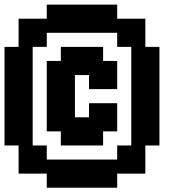

<svg xmlns="http://www.w3.org/2000/svg" viewBox="-20 -708 790 852"><path d="M437.5 125H375H312.5H250H187.5V62.5H125H62.5V0V-62.5H0V-125V-187.5V-250V-312.5V-375V-437.5V-500H62.5V-562.5V-625H125H187.5V-687.5H250H312.5H375H437.5H500V-625H562.5H625V-562.5V-500H687.5V-437.5V-375V-312.5V-250V-187.5V-125V-62.5H625V0V62.5H562.5H500V125ZM437.5 0H500V-62.5H562.5V-125V-187.5V-250V-312.5V-375V-437.5V-500H500V-562.5H437.5H375H312.5H250H187.5V-500H125V-437.5V-375V-312.5V-250V-187.5V-125V-62.5H187.5V0H250H312.5H375ZM375 -62.5H312.5H250V-125H187.5V-187.5V-250V-312.5V-375V-437.5H250V-500H312.5H375H437.5V-437.5H500V-375V-312.5H437.5H375V-375H312.5V-312.5V-250V-187.5H375V-250H437.5H500V-187.5V-125H437.5V-62.5Z"/></svg>

Font: PixelArmy
Style: Medium
Weight: 500
Version: Version 001.000